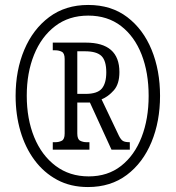

<svg xmlns="http://www.w3.org/2000/svg" viewBox="-20 -745 709 775"><path d="M335 10Q265 10 211 -19Q157 -48 119.5 -98.5Q82 -149 62.5 -215.5Q43 -282 43 -358Q43 -461 78 -544Q113 -627 178.5 -676Q244 -725 336 -725Q429 -725 493.5 -676Q558 -627 592 -544Q626 -461 626 -358Q626 -255 591.5 -171.5Q557 -88 492 -39Q427 10 335 10ZM338 -33Q415 -33 469 -75.5Q523 -118 551.5 -191.5Q580 -265 580 -358Q580 -452 551.5 -525Q523 -598 468.5 -640Q414 -682 336 -682Q258 -682 202.5 -639.5Q147 -597 117.5 -524Q88 -451 88 -359Q88 -265 118 -191.5Q148 -118 204.5 -75.5Q261 -33 338 -33ZM193 -141V-171H203Q218 -171 229.5 -177Q241 -183 241 -206V-507Q241 -530 229.5 -536Q218 -542 203 -542H193V-573H326Q462 -573 462 -454Q462 -406 439.5 -380.5Q417 -355 390 -344L460 -197Q468 -181 476.5 -176Q485 -171 504 -171V-141H430L343 -331H292V-206Q292 -183 303.5 -177Q315 -171 330 -171H341V-141ZM325 -366Q373 -366 391 -387.5Q409 -409 409 -453Q409 -500 389.5 -519Q370 -538 323 -538H292V-366Z"/></svg>

Font: Noto Serif Bengali ExtraCondensed
Style: Regular
Weight: 400
Width: 2
Designer: Juan Bruce, Universal Thirst, Indian Type Foundry and the Monotype Design Team.
Foundry: Monotype Imaging Inc.
Version: Version 2.003; ttfautohint (v1.8.4.7-5d5b)